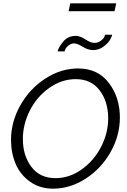

<svg xmlns="http://www.w3.org/2000/svg" viewBox="-20 -1125 762 1150"><path d="M391 -1058 401 -1105H676L666 -1058ZM424 -865Q406 -865 391.5 -853.5Q377 -842 372.5 -832.5Q368 -823 367 -817H325Q330 -841 358.5 -875.5Q387 -910 433 -910Q460 -910 491.5 -889Q523 -868 545 -868Q567 -868 583.5 -880.5Q600 -893 604 -902Q608 -911 610 -917H652Q649 -905 639 -886.5Q629 -868 601 -846.5Q573 -825 537 -825Q507 -825 475 -845Q443 -865 424 -865ZM46 -287Q46 -395 102 -494.5Q158 -594 251.5 -654.5Q345 -715 448 -715Q566 -715 632 -628.5Q698 -542 698 -421Q698 -313 642.5 -214.5Q587 -116 494 -55.5Q401 5 298 5Q218 5 159.5 -37Q101 -79 73.5 -144Q46 -209 46 -287ZM628 -416Q628 -516 577 -583.5Q526 -651 434 -651Q349 -651 274.5 -598Q200 -545 158.5 -462.5Q117 -380 117 -293Q117 -193 168 -125.5Q219 -58 312 -58Q397 -58 471 -111.5Q545 -165 586.5 -247.5Q628 -330 628 -416Z"/></svg>

Font: Raleway-v4020
Style: Italic
Weight: 400
Italic angle: -12°
Designer: Matt McInerney, Pablo Impallari, Rodrigo Fuenzalida
Foundry: Matt McInerney, Pablo Impallari, Rodrigo Fuenzalida
Version: Version 4.020;PS 004.020;hotconv 1.0.88;makeotf.lib2.5.64775